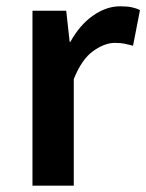

<svg xmlns="http://www.w3.org/2000/svg" viewBox="-20 -589 464 609"><path d="M83 0V-555H190L201 -456H203Q233 -510 275 -539.5Q317 -569 361 -569Q383 -569 397.5 -566Q412 -563 424 -557L402 -444Q387 -448 374.5 -450.5Q362 -453 344 -453Q312 -453 275.5 -427Q239 -401 214 -338V0Z"/></svg>

Font: Noto Sans SC SemiBold
Style: Regular
Weight: 600
Designer: Ryoko NISHIZUKA 西塚涼子 (kana, bopomofo & ideographs); Paul D. Hunt (Latin, Greek & Cyrillic); Sandoll Communications 산돌커뮤니
Foundry: Adobe
Version: Version 2.004-H2;hotconv 1.0.118;makeotfexe 2.5.65603